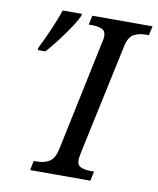

<svg xmlns="http://www.w3.org/2000/svg" viewBox="-81 -778 692 842"><g transform="rotate(10 265.0 -357.0)"><path d="M119 -42H131Q167 -42 189.5 -56.5Q212 -71 221 -114L324 -604Q329 -622 329 -634Q329 -657 312.5 -665Q296 -673 265 -673H253L262 -714H530L521 -673H509Q473 -673 451 -658.5Q429 -644 421 -600L317 -114Q312 -87 312 -81Q312 -58 328.5 -50Q345 -42 376 -42H388L379 0H111ZM54 -537Q72 -571 95.5 -625.5Q119 -680 130 -714H216L213 -702Q201 -674 159.5 -616.5Q118 -559 86 -524H52Z"/></g></svg>

Font: Noto Serif Narrow
Style: Italic
Weight: 400
Width: 4
Italic angle: -12°
Designer: Monotype Design Team
Foundry: Monotype Imaging Inc.
Version: Version 1.001